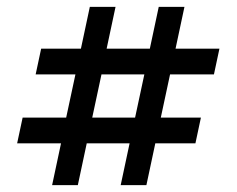

<svg xmlns="http://www.w3.org/2000/svg" viewBox="-20 -540 690 560"><path d="M242 -520H317L291 -398H417L443 -520H518L492 -398H620L604 -323H476L449 -197H566L550 -122H433L407 0H332L358 -122H233L207 0H132L158 -122H30L46 -197H173L200 -323H84L100 -398H216ZM249 -197H374L401 -323H276Z"/></svg>

Font: Epunda Sans Medium
Style: Regular
Weight: 500
Designer: Simon Atzbach
Foundry: typofactur
Version: Version 2.204; ttfautohint (v1.8.4.7-5d5b)